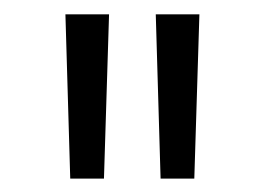

<svg xmlns="http://www.w3.org/2000/svg" viewBox="-20 -748 379 275"><path d="M80.6 -492.2 73.7 -727.5H136.2L128.9 -492.2ZM210 -492.2 203.1 -727.5H265.6L258.3 -492.2Z"/></svg>

Font: Inter Display Light
Style: Regular
Weight: 300
Designer: Rasmus Andersson
Foundry: rsms
Version: Version 4.000;git-a52131595